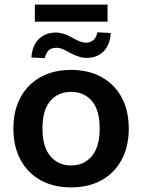

<svg xmlns="http://www.w3.org/2000/svg" viewBox="-20 -802 616 832"><path d="M288 10Q212 10 156 -21Q100 -52 69 -109.5Q38 -167 38 -245Q38 -323 69 -380Q100 -437 156 -468Q212 -499 288 -499Q364 -499 420 -468Q476 -437 507 -380Q538 -323 538 -245Q538 -167 507 -109.5Q476 -52 420 -21Q364 10 288 10ZM288 -85Q344 -85 378 -125.5Q412 -166 412 -245Q412 -325 378 -364.5Q344 -404 288 -404Q232 -404 198 -364.5Q164 -325 164 -245Q164 -166 198 -125.5Q232 -85 288 -85ZM131 -708V-782H446V-708ZM174 -550 116 -553Q120 -607 149.5 -634Q179 -661 222 -661Q238 -661 256 -655.5Q274 -650 298 -636Q312 -628 326 -622.5Q340 -617 351 -617Q393 -617 402 -662L460 -659Q456 -605 427.5 -578Q399 -551 355 -551Q322 -551 278 -576Q259 -587 247 -591Q235 -595 226 -595Q203 -595 191 -584Q179 -573 174 -550Z"/></svg>

Font: Nunito Sans
Style: Bold
Weight: 700
Designer: Vernon Adams
Foundry: Vernon Adams
Version: Version 3.101; ttfautohint (v1.8.4.7-5d5b);gftools[0.9.27]